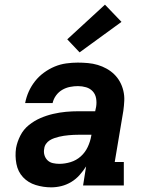

<svg xmlns="http://www.w3.org/2000/svg" viewBox="-20 -797 640 825"><path d="M200 8Q166 8 133.5 -2Q101 -12 79 -35.5Q57 -59 50.5 -93Q44 -127 49 -161Q54 -188 67.5 -214.5Q81 -241 104 -259.5Q127 -278 153.5 -289.5Q180 -301 208 -307.5Q236 -314 263 -316.5Q290 -319 318 -319H389L393 -338Q396 -356 393 -374Q390 -392 378.5 -404.5Q367 -417 350 -422Q333 -427 315 -427Q298 -427 280.5 -423.5Q263 -420 247.5 -411Q232 -402 221 -387Q210 -372 206 -354H88Q93 -380 103.5 -403.5Q114 -427 130.5 -448Q147 -469 169 -485Q191 -501 215 -511Q239 -521 264.5 -524.5Q290 -528 314 -528Q336 -528 358 -526Q380 -524 400 -518Q420 -512 438 -502Q456 -492 470.5 -478Q485 -464 495 -446Q505 -428 510 -407Q515 -386 514 -364.5Q513 -343 510 -321L473 -101H512V0H337L350 -82Q338 -63 322 -45Q306 -27 286 -15Q266 -3 244 2.5Q222 8 200 8ZM235 -93Q259 -93 283.5 -100.5Q308 -108 327 -125Q346 -142 357 -165.5Q368 -189 372 -213L373 -218H318Q307 -218 296.5 -217.5Q286 -217 275.5 -216Q265 -215 254.5 -213.5Q244 -212 234 -209.5Q224 -207 213.5 -203.5Q203 -200 193.5 -194Q184 -188 177.5 -178.5Q171 -169 170 -158Q167 -144 171 -130.5Q175 -117 184.5 -108Q194 -99 207.5 -96Q221 -93 235 -93ZM322 -572 269 -628 431 -777 502 -703Z"/></svg>

Font: Iosevka Etoile Oblique
Style: Bold
Weight: 700
Italic angle: -9°
Designer: Belleve Invis
Foundry: Belleve Invis
Version: Version 15.5.2; ttfautohint (v1.8.4)